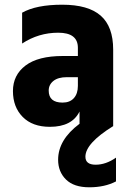

<svg xmlns="http://www.w3.org/2000/svg" viewBox="-20 -536 551 816"><path d="M473 235Q425 260 359.5 260Q294 260 260.5 227Q227 194 227 143Q227 58 318 -10V-62Q286 3 192 3Q118 3 76.5 -39Q35 -81 35 -149Q35 -217 88.5 -257.5Q142 -298 247 -298H311V-333Q311 -397 227.5 -397Q144 -397 74 -351V-482Q134 -516 244.5 -516Q355 -516 408 -469.5Q461 -423 461 -325V0Q343 73 343 130Q343 164 386.5 164Q430 164 473 134ZM246 -100Q277 -100 294 -119Q311 -138 311 -171V-208H264Q227 -208 207 -192Q187 -176 187 -151Q187 -100 246 -100Z"/></svg>

Font: Hind Vadodara
Style: Bold
Weight: 700
Designer: Hitesh Malaviya
Foundry: Indian Type Foundry
Version: Version 0.702;PS 1.0;hotconv 1.0.81;makeotf.lib2.5.63406